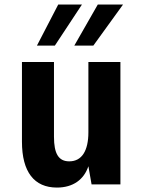

<svg xmlns="http://www.w3.org/2000/svg" viewBox="-20 -824 642 858"><path d="M145 -620.1H225.1L346.2 -803.7H240.2ZM312 -620.1H397L529.8 -803.7H417ZM234.4 14.2C306.6 14.2 355 -21.5 375 -81.1L389.2 0H518.1V-546.9H375V-232.9C375 -150.9 346.2 -103 289.6 -103C241.7 -103 221.2 -137.2 221.2 -212.9V-546.9H78.1V-190.9C78.1 -55.7 132.8 14.2 234.4 14.2Z"/></svg>

Font: Hack
Style: Bold
Weight: 700
Monospace: yes
Designer: Christopher Simpkins
Foundry: Christopher Simpkins
Version: Version 2.010